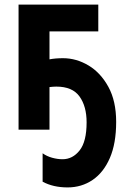

<svg xmlns="http://www.w3.org/2000/svg" viewBox="-20 -566 570 838"><path d="M275 252Q212 252 166 227V103Q184 116 207.5 122.5Q231 129 253 129Q297 129 327.5 90.5Q358 52 358 -32Q358 -102 327 -145Q296 -188 226 -188Q220 -188 212 -187.5Q204 -187 196 -186V0H61V-546H409V-429H196V-307Q222 -312 255 -312Q313 -312 366 -280.5Q419 -249 453 -187Q487 -125 487 -34Q487 60 459.5 123.5Q432 187 384 219.5Q336 252 275 252Z"/></svg>

Font: Noto Sans Mono Condensed
Style: Bold
Weight: 700
Width: 3
Designer: Monotype Design Team
Foundry: Monotype Imaging Inc.
Version: Version 2.014